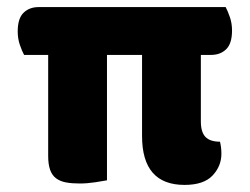

<svg xmlns="http://www.w3.org/2000/svg" viewBox="-20 -510 705 542"><path d="M48 -355Q42 -366 36 -383.5Q30 -401 30 -421Q30 -458 46.5 -474Q63 -490 89 -490H617Q623 -479 629 -461.5Q635 -444 635 -424Q635 -387 618.5 -371Q602 -355 576 -355H547V-167Q547 -137 560 -123.5Q573 -110 601 -110Q605 -94 605 -76Q605 -41 580 -14.5Q555 12 501 12Q381 12 381 -126V-355H282V-1Q272 1 249 4.5Q226 8 205 8Q183 8 166.5 5Q150 2 138.5 -6.5Q127 -15 121.5 -30.5Q116 -46 116 -70V-355Z"/></svg>

Font: Baloo Chettan
Style: Regular
Weight: 400
Designer: Maithili Shingre and Ek Type
Foundry: Ek Type
Version: Version 1.443;PS 1.000;hotconv 16.6.51;makeotf.lib2.5.65220;